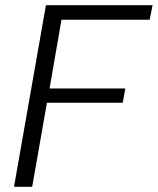

<svg xmlns="http://www.w3.org/2000/svg" viewBox="-20 -720 608 740"><path d="M34 0 157 -700H568L557 -644H217L171 -379H463L453 -324H161L104 0Z"/></svg>

Font: DM Sans 17pt Light
Style: Italic
Weight: 300
Italic angle: -10°
Version: Version 4.004;gftools[0.9.30]